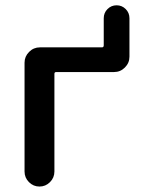

<svg xmlns="http://www.w3.org/2000/svg" viewBox="-20 -723 550 722"><path d="M363.3 -544.9Q370.1 -544.9 370.1 -552.7V-654.3Q370.1 -674.8 384.3 -689Q398.4 -703.1 418.5 -703.1Q438.5 -703.1 452.6 -689Q466.8 -674.8 466.8 -654.3V-509.8Q466.8 -486.3 449.7 -469.2Q432.6 -452.1 409.2 -452.1H191.4Q184.6 -452.1 184.6 -445.3V-78.1Q184.6 -54.7 168 -38.1Q151.4 -21.5 128.4 -21.5Q105.5 -21.5 88.9 -38.1Q72.3 -54.7 72.3 -78.1V-487.3Q72.3 -510.7 89.4 -527.8Q106.4 -544.9 129.9 -544.9Z"/></svg>

Font: Gen Jyuu Gothic Medium
Style: Regular
Weight: 500
Designer: [Source Han Sans]
Ryoko NISHIZUKA  (kana & ideographs); Paul D. Hunt (Latin, Greek & Cyrillic); Wenlong ZHANG  (bopomofo
Version: Version 1.002.20150607